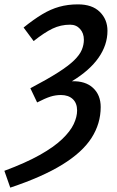

<svg xmlns="http://www.w3.org/2000/svg" viewBox="-29 -686 534 879"><path d="M18 173 -9 96Q88 60 153 23.5Q218 -13 255.5 -49Q293 -85 308.5 -118Q324 -151 324 -180Q324 -214 304 -232.5Q284 -251 250 -251Q225 -251 201.5 -243.5Q178 -236 141 -217L110 -282Q188 -323 236.5 -354Q285 -385 310.5 -410Q336 -435 345.5 -458Q355 -481 355 -504Q355 -534 337.5 -553.5Q320 -573 292 -573Q249 -573 211.5 -555Q174 -537 125 -498L79 -560Q125 -597 164 -620.5Q203 -644 242.5 -655Q282 -666 328 -666Q393 -666 428 -631.5Q463 -597 463 -545Q463 -480 422 -421.5Q381 -363 300 -314Q362 -316 397 -283.5Q432 -251 432 -196Q432 -120 390 -54.5Q348 11 256.5 67.5Q165 124 18 173Z"/></svg>

Font: Source Sans 3 ExtraLight SemiBold
Style: Italic
Weight: 600
Italic angle: -11°
Version: Version 3.052;hotconv 1.1.0;makeotfexe 2.6.0